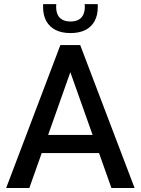

<svg xmlns="http://www.w3.org/2000/svg" viewBox="-20 -935 700 955"><path d="M126 0H10.7L280.3 -710.9H352.5L348.6 -628.9ZM311 -628.9 306.6 -710.9H378.9L649.4 0H534.2ZM524.4 -173.8H130.9V-263.7H524.4ZM330.6 -770.5Q287.6 -770.5 257.1 -785.6Q226.6 -800.8 210.4 -829.8Q194.3 -858.9 194.3 -899.4Q194.3 -903.3 194.3 -907.5Q194.3 -911.6 194.8 -914.6H260.3Q259.8 -911.6 259.5 -908.2Q259.3 -904.8 259.3 -900.9Q259.3 -878.9 266.6 -862.5Q273.9 -846.2 290 -837.2Q306.2 -828.1 330.6 -828.1Q355.5 -828.1 371.3 -837.2Q387.2 -846.2 394.5 -862.5Q401.9 -878.9 401.9 -900.9Q401.9 -904.8 401.6 -908.2Q401.4 -911.6 400.9 -914.6H465.8Q466.3 -911.6 466.3 -907.5Q466.3 -903.3 466.3 -899.4Q466.3 -858.9 450.4 -829.8Q434.6 -800.8 404.3 -785.6Q374 -770.5 330.6 -770.5Z"/></svg>

Font: Heebo Medium
Style: Regular
Weight: 500
Designer: Oded Ezer
Foundry: Ezer Type House
Version: Version 3.100